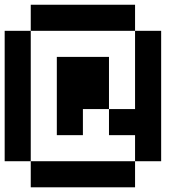

<svg xmlns="http://www.w3.org/2000/svg" viewBox="-131 -798 818 818"><path d="M222.2 -333.3V-222.2H111.1V-555.6H333.3V-333.3ZM444.4 -333.3V-666.7H555.6V-111.1H444.4V-222.2H333.3V-333.3ZM444.4 -666.7H0V-777.8H444.4ZM0 -111.1H-111.1V-666.7H0ZM444.4 0H0V-111.1H444.4Z"/></svg>

Font: Pixeloid Mono
Style: Regular
Weight: 400
Monospace: yes
Designer: GGBotNet
Foundry: GGBotNet
Version: 0.5